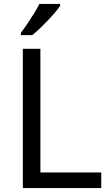

<svg xmlns="http://www.w3.org/2000/svg" viewBox="-20 -964 564 984"><path d="M97 0V-714H187V-80H499V0ZM288 -934Q279 -920 262 -900Q245 -880 224.5 -858.5Q204 -837 183.5 -817.5Q163 -798 145 -784H87V-796Q102 -815 119.5 -841Q137 -867 154 -894.5Q171 -922 182 -944H288Z"/></svg>

Font: Noto Sans Khmer
Style: Regular
Weight: 400
Designer: Danh Hong and the Monotype Design Team
Foundry: Monotype Imaging Inc.
Version: Version 2.003